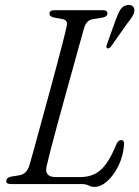

<svg xmlns="http://www.w3.org/2000/svg" viewBox="-20 -741 561 773"><path d="M307.5 0H24Q3.5 0 5.5 -14Q6 -26 25 -30L59 -35.5Q88 -40.5 99 -77Q106.5 -103.5 118.8 -148Q131 -192.5 146 -247.5Q161 -302.5 177 -360.8Q193 -419 207.2 -473Q221.5 -527 232.5 -569.5Q243.5 -612 248.5 -635.5Q254 -659 234 -663.5L195 -671Q179 -675.5 179 -686Q179 -700 199.5 -700H395.5Q412.5 -700 412.5 -687Q412.5 -674.5 394 -670.5L352 -663.5Q328 -659.5 318.5 -628Q311.5 -603.5 299.2 -559.2Q287 -515 271.8 -460Q256.5 -405 240.2 -346.2Q224 -287.5 209.2 -233.2Q194.5 -179 183.5 -136.2Q172.5 -93.5 167.5 -71Q158 -28 205 -28H302Q353 -28 385.8 -57.2Q418.5 -86.5 447.5 -158Q455.5 -177 467.5 -177Q481 -177 479.5 -158.5Q476 -112.5 457 -73.8Q438 -35 412 -11.8Q386 11.5 360.5 11.5Q347.5 11.5 336.8 5.8Q326 0 307.5 0ZM446 -661.5Q455 -687 464.5 -702Q474 -717 491.5 -720.5Q505 -723 513.2 -716.8Q521.5 -710.5 521 -699.5Q520.5 -687.5 512.8 -674.8Q505 -662 493 -647.5L426 -552.5Q419 -544.5 412 -546.5Q406 -548.5 410 -561Z"/></svg>

Font: Fraunces 72pt S050 Light
Style: Italic
Weight: 300
Italic angle: -16°
Version: Version 1.000; ttfautohint (v1.8.3)